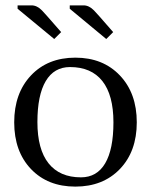

<svg xmlns="http://www.w3.org/2000/svg" viewBox="-20 -691 565 719"><path d="M241.2 -658.2V-670.9H293Q313.5 -670.9 332 -651.9Q335.9 -648.4 352.1 -629.9L403.8 -570.8L377.9 -544.9ZM45.9 -658.2V-670.9H98.1Q118.7 -670.9 137.2 -651.9Q141.1 -648.4 157.2 -629.9L209 -570.8L183.1 -544.9ZM283.2 -26.9Q342.8 -26.9 373.8 -79.3Q404.8 -131.8 404.8 -232.9Q404.8 -335 363.3 -387.5Q321.8 -439.9 242.2 -439.9Q182.6 -439.9 151.4 -387.5Q120.1 -335 120.1 -233.9Q120.1 -131.8 161.9 -79.3Q203.6 -26.9 283.2 -26.9ZM95.9 -408.4Q158.7 -475.1 262.2 -475.1Q365.7 -475.1 429 -408.4Q492.2 -341.8 492.2 -232.9Q492.2 -124 429 -58.1Q365.7 7.8 262.2 7.8Q158.7 7.8 95.9 -58.1Q33.2 -124 33.2 -232.9Q33.2 -341.8 95.9 -408.4Z"/></svg>

Font: Resagokr
Style: Regular
Weight: 500
Designer: gluk
Foundry: gluk
Version: Version 0.95